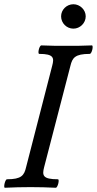

<svg xmlns="http://www.w3.org/2000/svg" viewBox="-23 -882 457 905"><path d="M323 -747C354 -747 381 -773 381 -805C381 -836 354 -862 323 -862C291 -862 265 -836 265 -805C265 -773 291 -747 323 -747ZM0 3C41 1 80 0 121 0C160 0 200 1 240 3C249 3 259 -37 250 -37C178 -37 175 -55 185 -94L309 -572C318 -609 330 -628 400 -628C410 -628 419 -668 410 -668C371 -666 331 -666 291 -666C251 -666 212 -666 172 -668C162 -668 153 -628 162 -628C231 -628 233 -609 223 -572L100 -94C91 -55 78 -37 10 -37C1 -37 -8 3 0 3Z"/></svg>

Font: Junicode Two Beta SemiCondensed Medium
Style: Italic
Weight: 500
Width: 4
Italic angle: -10°
Version: Version 1.063